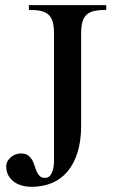

<svg xmlns="http://www.w3.org/2000/svg" viewBox="-20 -700 437 736"><path d="M187 -571.8Q187 -599.1 181.9 -616.7Q176.8 -634.3 165.3 -644.3Q153.8 -654.3 135.5 -658.2Q117.2 -662.1 90.8 -662.1V-680.2H387.2V-662.1Q360.8 -662.1 342.5 -658.2Q324.2 -654.3 312.7 -644.3Q301.3 -634.3 296.1 -616.7Q291 -599.1 291 -571.8V-217.8Q291 -159.2 277.1 -115.2Q263.2 -71.3 238.3 -42Q213.4 -12.7 178.5 1.7Q143.6 16.1 101.1 16.1Q82.5 16.1 64.9 11.5Q47.4 6.8 33.9 -2.9Q20.5 -12.7 12.2 -27.3Q3.9 -42 3.9 -62Q3.9 -73.2 9 -82.3Q14.2 -91.3 22.2 -97.9Q30.3 -104.5 40 -108.2Q49.8 -111.8 59.1 -111.8Q76.7 -111.8 86.7 -105Q96.7 -98.1 102.8 -87.6Q108.9 -77.1 112.5 -64.9Q116.2 -52.7 120.8 -42.2Q125.5 -31.7 132.6 -24.9Q139.6 -18.1 152.8 -18.1Q169.4 -18.1 178.2 -36.6Q187 -55.2 187 -83Z"/></svg>

Font: YBG Bobotsari
Style: Regular
Weight: 400
Designer: R.S. Wihananto
Foundry: R.S. Wihananto
Version: Version 2.0.1